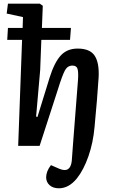

<svg xmlns="http://www.w3.org/2000/svg" viewBox="-20 -787 611 1036"><path d="M99.1 -571.8H19L22.9 -636.2H102.1L104 -694.8L16.1 -713.9L22.9 -767.1H194.8L210.9 -755.9L206.1 -636.2H362.8L357.9 -571.8H203.1L196.8 -409.2L174.8 -158.2L182.1 -155.8L247.1 -366.2Q272.9 -449.2 307.4 -487.1Q341.8 -524.9 398.9 -524.9Q465.3 -524.9 490.7 -486.6Q516.1 -448.2 512.2 -370.1Q504.9 -254.9 490.2 -102.1Q482.9 -18.1 457.3 55.9Q431.6 129.9 394 176.8Q350.6 229 297.9 229Q266.1 229 247.6 212.2Q229 195.3 229 169.9Q229 137.7 254.9 104L300.8 124Q359.4 148.4 367.2 82Q368.2 75.2 375 -22.9L400.9 -356Q403.8 -398.9 398.2 -416Q392.6 -433.1 371.1 -433.1Q344.7 -433.1 330.6 -407.5Q316.4 -381.8 292 -303.2L193.8 0H78.1Z"/></svg>

Font: Literata Book SemiBold
Style: Italic
Weight: 600
Italic angle: -3°
Designer: Latin by Veronika Burian and Jose Scaglione. Greek by Irene Vlachou. Cyrillic by Vera Evstafieva
Foundry: TypeTogether
Version: Version 1.003;PS 001.003;hotconv 1.0.88;makeotf.lib2.5.64775